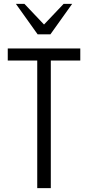

<svg xmlns="http://www.w3.org/2000/svg" viewBox="-20 -970 454 990"><path d="M172 0V-658H20V-720H394V-658H242V0ZM174 -793 62 -950H106L236 -813H178L308 -950H352L240 -793Z"/></svg>

Font: Instrument Sans Condensed
Style: Regular
Weight: 400
Width: 3
Designer: Rodrigo Fuenzalida
Foundry: fragTYPE
Version: Version 1.000;gftools[0.9.28]